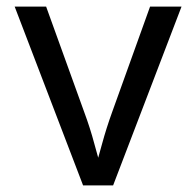

<svg xmlns="http://www.w3.org/2000/svg" viewBox="-20 -561 594 581"><path d="M231.4 0 24.4 -541H119.6L234.9 -221.7Q252.9 -173.3 265.6 -125.5Q278.3 -77.6 292.5 -32.7H262.2Q275.9 -77.6 288.8 -125.5Q301.8 -173.3 319.3 -221.7L434.1 -541H529.3L322.3 0Z"/></svg>

Font: Inter 17pt
Style: Regular
Weight: 400
Version: Version 4.001;git-66647c0bb